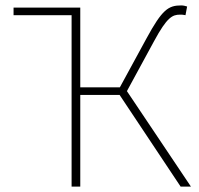

<svg xmlns="http://www.w3.org/2000/svg" viewBox="-20 -688 734 708"><path d="M244 0H276V-338H421L646 0H684L448 -352L548 -536C596 -625 616 -634 644 -634C650 -634 656 -634 664 -632L670 -664C664 -666 656 -668 648 -668C601 -668 578 -653 520 -546L422 -366H276V-660H30V-632H244Z"/></svg>

Font: Source Sans Pro ExtraLight
Style: Regular
Weight: 200
Designer: Paul D. Hunt
Foundry: Adobe Systems Incorporated
Version: Version 3.006;hotconv 1.0.111;makeotfexe 2.5.65597